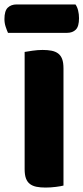

<svg xmlns="http://www.w3.org/2000/svg" viewBox="-46 -840 376 865"><path d="M-10 -692Q-15 -703 -20.5 -719.5Q-26 -736 -26 -754Q-26 -791 -11 -805.5Q4 -820 29 -820H294Q302 -809 306 -792.5Q310 -776 310 -758Q310 -721 295.5 -706.5Q281 -692 256 -692ZM240 -4Q229 -1 205.5 2Q182 5 159 5Q136 5 118.5 1.5Q101 -2 89 -11Q77 -20 71 -36Q65 -52 65 -78V-606Q76 -608 100 -611.5Q124 -615 146 -615Q169 -615 186.5 -611.5Q204 -608 216 -599Q228 -590 234 -574Q240 -558 240 -532Z"/></svg>

Font: Baloo
Style: Regular
Weight: 400
Designer: Sarang Kulkarni and Ek Type
Foundry: Ek Type
Version: Version 1.443;PS 1.000;hotconv 16.6.51;makeotf.lib2.5.65220;